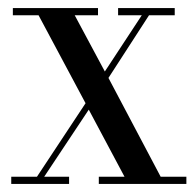

<svg xmlns="http://www.w3.org/2000/svg" viewBox="-20 -458 484 478"><path d="M193 -201 76 -420H12V-438H224V-420H166L241 -280L333 -420H274V-438H415V-420H351L250 -264L380 -18H444V0H226V-18H290L201 -185L90 -18H152V0H8V-18H72Z"/></svg>

Font: EIisabethische
Style: Book
Weight: 400
Designer: Salychow
Version: Version 1.3